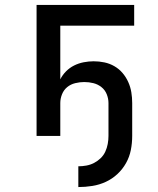

<svg xmlns="http://www.w3.org/2000/svg" viewBox="-20 -550 640 777"><path d="M297 207V123Q313 123 329.5 120Q346 117 360.5 109.5Q375 102 387 90.5Q399 79 406 64Q413 49 416 32.5Q419 16 419 0V-133Q419 -151 412 -168.5Q405 -186 390.5 -197.5Q376 -209 358 -213.5Q340 -218 321 -218Q303 -218 284.5 -213.5Q266 -209 252 -197.5Q238 -186 231 -168.5Q224 -151 224 -133V0H128V-530H523V-446H224V-229Q233 -247 247.5 -261.5Q262 -276 280 -285Q298 -294 318.5 -298Q339 -302 359 -302Q381 -302 402.5 -297.5Q424 -293 443 -282Q462 -271 476 -254.5Q490 -238 499 -218Q508 -198 511.5 -176.5Q515 -155 515 -133V0Q515 29 509.5 57Q504 85 490 110Q476 135 455 154.5Q434 174 408 186Q382 198 353.5 202.5Q325 207 297 207Z"/></svg>

Font: Iosevka Curly Medium Extended
Style: Regular
Weight: 500
Width: 7
Monospace: yes
Designer: Belleve Invis
Foundry: Belleve Invis
Version: Version 11.1.0; ttfautohint (v1.8.3)